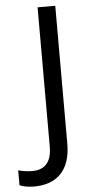

<svg xmlns="http://www.w3.org/2000/svg" viewBox="-138 -749 472 974"><g transform="rotate(-5 97.5 -262.0)"><path d="M-4 190C108 190 182 127 182 -11V-714H92V-4C92 87 44 111 -6 111C-33 111 -57 107 -78 101V177C-60 185 -36 190 -4 190Z"/></g></svg>

Font: Noto Sans Hebrew Droid
Style: Bold
Weight: 700
Designer: Monotype Design Team
Foundry: Monotype Imaging Inc.
Version: Version 1.100